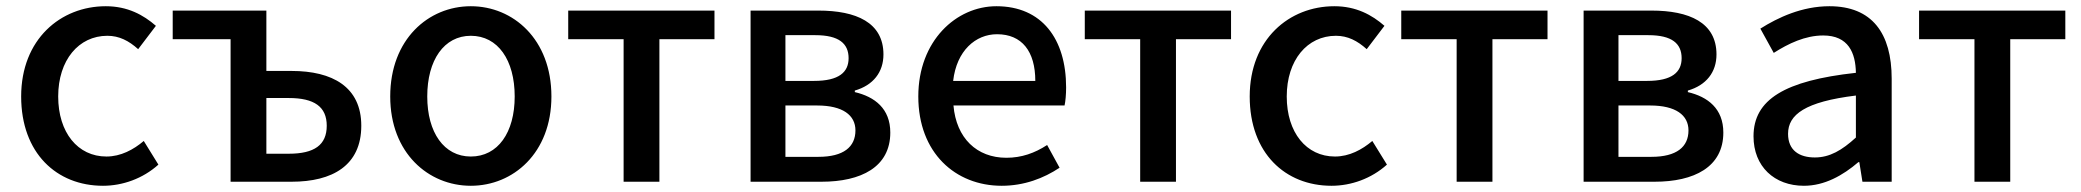

<svg xmlns="http://www.w3.org/2000/svg" viewBox="-20 -584 6686 617"><path d="M311 13C374 13 439 -10 489 -55L442 -131C409 -103 368 -81 322 -81C230 -81 167 -158 167 -274C167 -391 233 -469 325 -469C363 -469 394 -453 424 -426L481 -501C441 -536 390 -564 320 -564C175 -564 48 -458 48 -274C48 -92 162 13 311 13Z M721 0H917C1048 0 1141 -52 1141 -180C1141 -305 1048 -356 917 -356H836V-550H535V-458H721ZM836 -90V-269H908C990 -269 1030 -241 1030 -180C1030 -118 990 -90 908 -90Z M1493 13C1629 13 1752 -92 1752 -274C1752 -458 1629 -564 1493 -564C1357 -564 1234 -458 1234 -274C1234 -92 1357 13 1493 13ZM1493 -81C1407 -81 1353 -158 1353 -274C1353 -391 1407 -469 1493 -469C1580 -469 1634 -391 1634 -274C1634 -158 1580 -81 1493 -81Z M1984 0H2099V-458H2276V-550H1806V-458H1984Z M2392 0H2620C2747 0 2841 -47 2841 -158C2841 -235 2791 -273 2727 -288V-293C2786 -310 2819 -352 2819 -409C2819 -512 2731 -550 2610 -550H2392ZM2504 -324V-471H2600C2676 -471 2707 -444 2707 -397C2707 -352 2676 -324 2596 -324ZM2504 -80V-245H2606C2688 -245 2729 -214 2729 -165C2729 -112 2691 -80 2610 -80Z M3199 13C3271 13 3334 -11 3385 -45L3345 -118C3305 -92 3263 -77 3214 -77C3119 -77 3053 -140 3044 -245H3401C3404 -258 3406 -281 3406 -303C3406 -459 3328 -564 3182 -564C3053 -564 2931 -453 2931 -274C2931 -93 3050 13 3199 13ZM3043 -324C3054 -421 3115 -474 3184 -474C3264 -474 3307 -419 3307 -324Z M3644 0H3759V-458H3936V-550H3466V-458H3644Z M4259 13C4322 13 4387 -10 4437 -55L4390 -131C4357 -103 4316 -81 4270 -81C4178 -81 4115 -158 4115 -274C4115 -391 4181 -469 4273 -469C4311 -469 4342 -453 4372 -426L4429 -501C4389 -536 4338 -564 4268 -564C4123 -564 3996 -458 3996 -274C3996 -92 4110 13 4259 13Z M4661 0H4776V-458H4953V-550H4483V-458H4661Z M5069 0H5297C5424 0 5518 -47 5518 -158C5518 -235 5468 -273 5404 -288V-293C5463 -310 5496 -352 5496 -409C5496 -512 5408 -550 5287 -550H5069ZM5181 -324V-471H5277C5353 -471 5384 -444 5384 -397C5384 -352 5353 -324 5273 -324ZM5181 -80V-245H5283C5365 -245 5406 -214 5406 -165C5406 -112 5368 -80 5287 -80Z M5777 13C5843 13 5902 -20 5952 -63H5955L5965 0H6059V-331C6059 -477 5996 -564 5859 -564C5771 -564 5694 -528 5637 -492L5680 -414C5727 -444 5781 -470 5839 -470C5920 -470 5943 -414 5944 -350C5715 -325 5615 -264 5615 -146C5615 -49 5682 13 5777 13ZM5812 -78C5763 -78 5726 -100 5726 -154C5726 -216 5781 -257 5944 -277V-142C5899 -101 5860 -78 5812 -78Z M6325 0H6440V-458H6617V-550H6147V-458H6325Z"/></svg>

Font: Source Han Sans KR Medium
Style: Regular
Weight: 500
Designer: Ryoko NISHIZUKA (kana & ideographs); Paul D. Hunt (Latin, Greek & Cyrillic); Wenlong ZHANG (bopomofo); Sandoll Communica
Foundry: Adobe Systems Incorporated
Version: Version 1.001;PS 1.001;hotconv 1.0.78;makeotf.lib2.5.61930